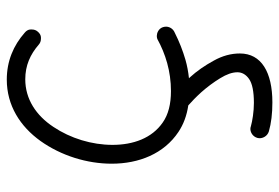

<svg xmlns="http://www.w3.org/2000/svg" viewBox="-148 -408 819 563"><g transform="rotate(-90 261.5 -126.5)"><path d="M450.2 -425.3C454.6 -430.2 456.5 -436 456.5 -442.4C456.5 -444.3 458.5 -454.1 447.3 -463.4C409.7 -496.6 363.8 -516.1 309.6 -516.1C233.9 -516.1 172.4 -477.1 129.4 -417C86.4 -356.4 63 -280.8 63 -208.5C63 -128.4 92.3 -55.2 156.2 -12.7C178.2 2 204.1 11.7 233.9 16.1C245.1 25.9 258.3 38.6 272.5 54.2C288.1 71.8 301.8 90.3 313.5 109.4C325.2 128.4 331.1 145 331.1 160.2C331.1 173.3 324.7 185.1 311.5 194.3C298.3 203.6 274.9 208.5 241.2 208.5C215.8 208.5 188.5 204.1 172.9 199.7C170.4 198.7 167.5 198.2 165 198.2C155.8 198.2 143.1 204.1 138.7 218.3C138.2 220.7 137.7 223.1 137.7 225.6C137.7 234.9 143.6 248 157.7 252.4C181.6 259.3 210 262.7 242.7 262.7C331.1 262.7 386.2 230.5 386.2 167.5C386.2 141.6 379.4 116.2 365.2 90.8C351.1 64.9 335 41.5 315.9 20.5L313.5 18.1C332.5 16.1 350.6 12.7 367.7 7.8C394.5 0 420.9 -10.3 446.8 -23.4C460.4 -28.8 464.8 -41 464.8 -48.8C464.8 -51.8 464.4 -54.7 463.4 -58.1C459 -71.8 445.3 -76.2 437.5 -76.2C434.6 -76.2 431.6 -75.7 428.7 -74.7C385.3 -50.8 334 -34.7 275.9 -34.7C237.8 -34.7 207 -42.5 184.1 -58.6C137.7 -90.3 118.2 -145.5 118.2 -206.1C118.2 -266.6 137.2 -329.1 170.9 -379.4C204.1 -429.7 252 -461.9 310.5 -461.9C351.1 -461.9 383.3 -447.3 412.1 -422.4C417 -418 422.9 -416 429.2 -416C431.2 -416 440.9 -414.1 450.2 -425.3Z"/></g></svg>

Font: Mikhak Light
Style: Regular
Weight: 300
Designer: Amin Abedi
Version: Version 3.2